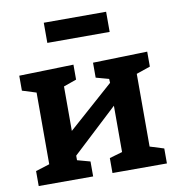

<svg xmlns="http://www.w3.org/2000/svg" viewBox="-84 -834 842 910"><g transform="rotate(-10 337.0 -379.0)"><path d="M29 0V-72L96 -93V-438L29 -459V-531L291 -538V-466L229 -444V-230L447 -423L446 -442L384 -459V-531L646 -538V-466L579 -443V-93L646 -72V0H384V-72L446 -90V-313L229 -111V-89L291 -72V0ZM487 -758V-661H187V-758Z"/></g></svg>

Font: Bitter
Style: Bold
Weight: 700
Designer: Sol Matas, and Bitter project Authors
Foundry: Sol Matas
Version: Version 2.001